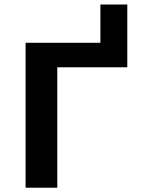

<svg xmlns="http://www.w3.org/2000/svg" viewBox="-20 -853 640 872"><path d="M436 -658.7V-832.5H558.1V-547.4H240.2V-0.5H96.2V-658.7Z"/></svg>

Font: Liberation Mono
Style: Bold
Weight: 700
Monospace: yes
Designer: Steve Matteson
Foundry: Ascender Corporation
Version: Version 2.1.5